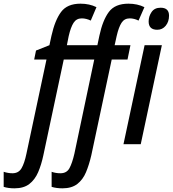

<svg xmlns="http://www.w3.org/2000/svg" viewBox="-138 -785 940 1045"><path d="M-59 240Q-93 240 -118 232V150Q-94 158 -70 158Q-37 158 -21 131Q-5 104 6 51L115 -461H48L58 -510L131 -539L142 -590Q161 -675 194.5 -720Q228 -765 300 -765Q349 -765 387 -746L356 -673Q331 -685 307 -685Q278 -685 262.5 -661Q247 -637 236 -589L226 -539H392L403 -591Q421 -675 454.5 -720Q488 -765 561 -765Q610 -765 648 -746L616 -673Q592 -685 568 -685Q539 -685 523.5 -661Q508 -637 497 -589L486 -539H572L556 -461H470L359 60Q347 112 330 152.5Q313 193 282.5 216.5Q252 240 202 240Q186 240 171 238Q156 236 143 232V150Q165 158 191 158Q225 158 240 130.5Q255 103 267 51L375 -461H209L98 60Q87 112 69.5 152.5Q52 193 21.5 216.5Q-9 240 -59 240ZM718 -623Q671 -623 671 -668Q671 -696 687 -719.5Q703 -743 736 -743Q782 -743 782 -700Q782 -667 764 -645Q746 -623 718 -623ZM534 0 649 -539H743L628 0Z"/></svg>

Font: Noto Sans Condensed Medium
Style: Italic
Weight: 500
Width: 3
Italic angle: -12°
Designer: Monotype Design Team
Foundry: Monotype Imaging Inc.
Version: Version 2.013; ttfautohint (v1.8.4.7-5d5b)